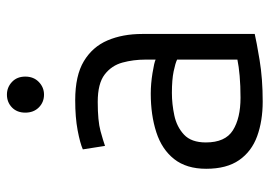

<svg xmlns="http://www.w3.org/2000/svg" viewBox="-132 -635 778 554"><g transform="rotate(-90 257.0 -358.0)"><path d="M241 11Q185 11 141 -5Q97 -21 72 -57Q47 -93 47 -152Q47 -209 75 -244.5Q103 -280 152.5 -296Q202 -312 264 -312Q292 -312 323 -307Q354 -302 362 -298V-328Q362 -362 353.5 -393.5Q345 -425 319 -445Q293 -465 240 -465Q185 -465 156 -457Q127 -449 113 -444L103 -508Q121 -516 158 -523Q195 -530 245 -530Q316 -530 357.5 -505Q399 -480 417.5 -436.5Q436 -393 436 -337V-12Q415 -7 361 2Q307 11 241 11ZM252 -53Q287 -53 315 -55.5Q343 -58 362 -62V-236Q352 -241 328 -246Q304 -251 266 -251Q234 -251 201 -244Q168 -237 145.5 -216Q123 -195 123 -153Q123 -97 158 -75Q193 -53 252 -53ZM261 -620Q239 -620 224 -635Q209 -650 209 -674Q209 -698 224 -712.5Q239 -727 261 -727Q282 -727 297.5 -712.5Q313 -698 313 -674Q313 -650 297.5 -635Q282 -620 261 -620Z"/></g></svg>

Font: Ubuntu Sans
Style: Regular
Weight: 400
Designer: Dalton Maag Ltd
Foundry: Dalton Maag Ltd
Version: Version 1.006; ttfautohint (v1.8.4.7-5d5b)